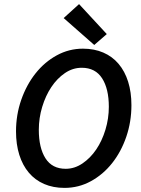

<svg xmlns="http://www.w3.org/2000/svg" viewBox="-20 -903 687 935"><path d="M439 -684 290 -815 365 -883 500 -737ZM294 12Q239 12 195 -7Q151 -26 120.5 -62Q90 -98 74 -149Q58 -200 58 -263Q58 -344 83.5 -417Q109 -490 153 -545.5Q197 -601 256.5 -633.5Q316 -666 384 -666Q439 -666 483 -647Q527 -628 557.5 -592Q588 -556 604 -505Q620 -454 620 -391Q620 -310 595 -237Q570 -164 526 -108.5Q482 -53 422.5 -20.5Q363 12 294 12ZM300 -81Q343 -81 381.5 -107Q420 -133 448.5 -175Q477 -217 493.5 -271.5Q510 -326 510 -383Q510 -471 477 -522Q444 -573 378 -573Q334 -573 296 -547Q258 -521 230 -479Q202 -437 185.5 -382.5Q169 -328 169 -271Q169 -183 201.5 -132Q234 -81 300 -81Z"/></svg>

Font: TypoPRO Source Sans Pro
Style: Italic
Weight: 600
Italic angle: -11°
Designer: Paul D. Hunt
Foundry: Adobe Systems Incorporated
Version: Version 1.075;PS 2.000;hotconv 1.0.86;makeotf.lib2.5.63406